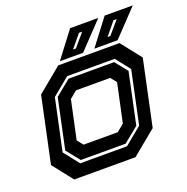

<svg xmlns="http://www.w3.org/2000/svg" viewBox="-124 -804 897 920"><g transform="rotate(-20 325.0 -344.0)"><path d="M100.5 0 19.5 -103 90.5 -437 215.5 -540H528L609 -437L538 -103L413 0ZM154 -63H392.5L481 -136L538 -404L480.5 -477H238L148.5 -403L92.5 -141ZM162 -77 107.5 -145 161.5 -399 240 -463H472.5L523 -400L468 -140L390.5 -77ZM199.5 -141.5H374L411 -172L453 -368L429 -398.5H254.5L217.5 -368L175.5 -172ZM405.5 -556 506 -688H649.5L524 -556ZM308 -587H322.5L378.5 -652.5H362ZM229.5 -556 330 -688H473.5L348 -556ZM484 -587H498.5L554.5 -652.5H538Z"/></g></svg>

Font: Tourney Thin
Style: Bold Italic
Weight: 700
Italic angle: -12°
Version: Version 1.015